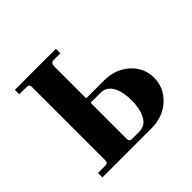

<svg xmlns="http://www.w3.org/2000/svg" viewBox="-125 -605 735 735"><g transform="rotate(-45 243.0 -237.0)"><path d="M40 0H306C347.3 0 381.7 -12.7 409 -38C436.3 -63.3 450 -94 450 -130C450 -166 436.3 -196.3 409 -221C381.7 -245.7 347.3 -258 306 -258H210V-427C210 -435.7 211.3 -441.7 214 -445C216.7 -448.3 221.3 -450 228 -450H262V-474H40V-450H78C84 -450 88.2 -448.8 90.5 -446.5C92.8 -444.2 94 -440 94 -434V-40C94 -34 92.8 -29.8 90.5 -27.5C88.2 -25.2 84 -24 78 -24H40ZM210 -40V-234H264C285.3 -234 301.3 -224.3 312 -205C322.7 -185.7 328 -160.7 328 -130C328 -99.3 322.7 -74 312 -54C301.3 -34 285.3 -24 264 -24H226C220 -24 215.8 -25.2 213.5 -27.5C211.2 -29.8 210 -34 210 -40Z"/></g></svg>

Font: Km Standard TT
Style: Bold
Weight: 700
Designer: Alexey Kryukov <alexios@thessalonica.org.ru>
Version: Version 2.0.2